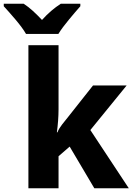

<svg xmlns="http://www.w3.org/2000/svg" viewBox="-83 -1000 704 1020"><path d="M67.9 -759.8V0H228V-169.9L287.1 -221.2L418 0H601.1L397 -309.1L589.8 -545.9H411.1L279.8 -379.9C258.8 -353 232.4 -324.7 222.2 -296.9H219.2C224.6 -338.4 228 -378.9 228 -419.9V-759.8ZM239.7 -980C206.5 -958.5 171.9 -929.7 140.1 -894C106.4 -929.7 76.2 -958.5 43 -980H-63V-966.8C-45.9 -948.2 -24.9 -924.8 -1 -896.5C22.9 -868.2 42 -842.8 55.2 -819.8H227.1C241.2 -842.8 260.3 -868.2 284.2 -897C308.1 -925.8 327.6 -948.7 343.8 -966.8V-980Z"/></svg>

Font: Avrile Sans
Style: Bold
Weight: 700
Designer: Monotype Design Team, Google (font), Stefan Peev (BGR Cyrillic), Cristiano Sobral (main changes)
Foundry: The Avrile Sans Project Authors
Version: Version 3.110